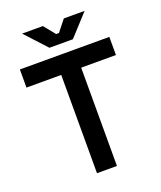

<svg xmlns="http://www.w3.org/2000/svg" viewBox="-159 -985 907 1085"><g transform="rotate(-20 294.0 -443.0)"><path d="M234 0V-591H25V-700H563V-591H354V0ZM224 -758 106 -886H231L286 -818H303L357 -886H482L365 -758Z"/></g></svg>

Font: Space Grotesk Light SemiBold
Style: Regular
Weight: 600
Version: Version 2.000